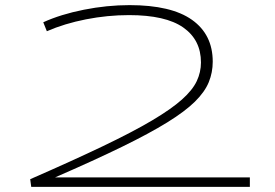

<svg xmlns="http://www.w3.org/2000/svg" viewBox="-20 -730 1075 750"><path d="M98 -30Q265 -103 382 -159Q499 -215 574 -259.5Q649 -304 690.5 -341Q732 -378 748.5 -413Q765 -448 765 -486Q765 -574 696 -622.5Q627 -671 484 -671Q400 -671 316 -654.5Q232 -638 163 -608L149 -643Q217 -674 307.5 -692Q398 -710 486 -710Q649 -710 730 -652.5Q811 -595 811 -489Q811 -447 795.5 -409Q780 -371 741.5 -333Q703 -295 633.5 -252Q564 -209 456.5 -156.5Q349 -104 195 -37H956V0H102Z"/></svg>

Font: Georama ExtraExtended ExtraLight
Style: Regular
Weight: 200
Width: 8
Designer: Jean-Baptiste Levee
Foundry: Production Type
Version: Version 1.000